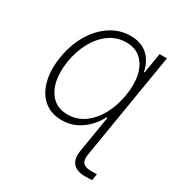

<svg xmlns="http://www.w3.org/2000/svg" viewBox="-177 -677 947 1008"><g transform="rotate(30 296.0 -173.5)"><path d="M485.4 205.6Q433.1 205.6 410.4 179.4Q387.7 153.3 396.5 99.6L433.6 -126H477.5L440.4 99.6Q434.6 134.8 448.7 150.1Q462.9 165.5 499.5 165.5Q505.9 165.5 514.9 165.3Q523.9 165 532.7 164.6L526.4 204.1Q518.1 204.6 506.8 205.1Q495.6 205.6 485.4 205.6ZM230 11.7Q164.6 11.7 121.6 -24.7Q78.6 -61 62.3 -125Q45.9 -189 59.1 -271.5Q72.8 -354 110.6 -417.5Q148.4 -481 203.6 -517.1Q258.8 -553.2 324.2 -553.2Q370.6 -553.2 402.3 -535.6Q434.1 -518.1 452.6 -488.5Q471.2 -459 478 -423.8H482.4L502.4 -545.9H546.9L456.5 0H413.1L432.6 -119.1H427.2Q408.7 -84 380.1 -54.2Q351.6 -24.4 314 -6.3Q276.4 11.7 230 11.7ZM241.7 -29.3Q296.9 -29.3 341.6 -61Q386.2 -92.8 416.3 -147.7Q446.3 -202.6 457.5 -272Q469.2 -341.3 457 -395.5Q444.8 -449.7 410.6 -481Q376.5 -512.2 321.3 -512.2Q265.6 -512.2 220.5 -480.5Q175.3 -448.7 145.3 -394.3Q115.2 -339.8 104 -272Q92.8 -203.6 104.7 -148.7Q116.7 -93.8 151.4 -61.5Q186 -29.3 241.7 -29.3Z"/></g></svg>

Font: Inter ExtraLight
Style: Italic
Weight: 250
Italic angle: -9.3988°
Designer: Rasmus Andersson
Foundry: rsms
Version: Version 4.001;git-66647c0bb